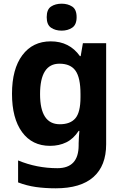

<svg xmlns="http://www.w3.org/2000/svg" viewBox="-20 -780 673 1040"><path d="M255 -556Q356 -556 413 -476H417L429 -546H555V1Q555 118 486 179Q417 240 282 240Q224 240 174.5 233Q125 226 78 208V89Q179 131 291 131Q406 131 406 7V-4Q406 -21 407.5 -39Q409 -57 410 -71H406Q378 -28 339 -9Q300 10 251 10Q154 10 99.5 -64.5Q45 -139 45 -272Q45 -406 101 -481Q157 -556 255 -556ZM302 -435Q197 -435 197 -270Q197 -107 304 -107Q361 -107 388.5 -139.5Q416 -172 416 -253V-271Q416 -359 389 -397Q362 -435 302 -435ZM314 -760Q347 -760 371 -744.5Q395 -729 395 -687Q395 -646 371 -630Q347 -614 314 -614Q280 -614 256.5 -630Q233 -646 233 -687Q233 -729 256.5 -744.5Q280 -760 314 -760Z"/></svg>

Font: Noto Sans Sinhala UI
Style: Bold
Weight: 700
Designer: Jelle Bosma - Monotype Design Team
Foundry: Monotype Imaging Inc.
Version: Version 2.006; ttfautohint (v1.8.4.7-5d5b)